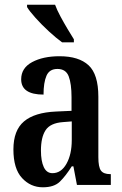

<svg xmlns="http://www.w3.org/2000/svg" viewBox="-20 -786 519 816"><path d="M162 10Q110 10 73.5 -29.5Q37 -69 37 -151Q37 -232 82 -270Q127 -308 218 -312L284 -315V-373Q284 -430 272 -461.5Q260 -493 224 -493Q190 -493 177.5 -464Q165 -435 165 -384Q70 -384 70 -449Q70 -497 116.5 -522Q163 -547 233 -547Q315 -547 356.5 -508.5Q398 -470 398 -375V-118Q398 -76 409 -61Q420 -46 448 -46H451V0H307L292 -79H285Q259 -38 234.5 -14Q210 10 162 10ZM203 -50Q240 -50 262.5 -90Q285 -130 285 -191V-270L247 -267Q194 -263 174 -233Q154 -203 154 -146Q154 -102 166 -76Q178 -50 203 -50ZM244 -606Q219 -624 188 -652.5Q157 -681 131 -710Q105 -739 95 -756V-766H214Q222 -744 236.5 -717Q251 -690 266.5 -664Q282 -638 294 -619V-606Z"/></svg>

Font: Noto Serif Georgian ExtraCondensed SemiBold
Style: Regular
Weight: 600
Width: 2
Designer: Monotype Design Team, Akaki Razmadze
Foundry: Google LLC
Version: Version 2.003; ttfautohint (v1.8.4.7-5d5b)